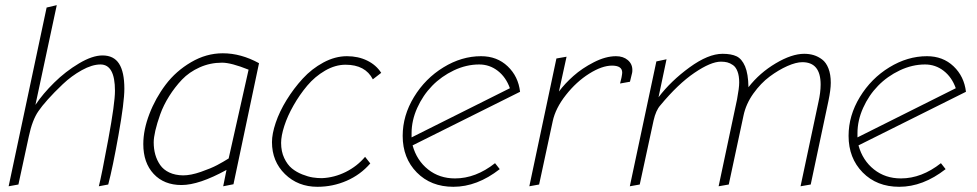

<svg xmlns="http://www.w3.org/2000/svg" viewBox="-20 -718 3754 738"><path d="M198.2 -698.2 159.2 -689 13.2 -2 50.8 -8.8 90.8 -193.8Q104 -256.8 127.9 -291Q140.1 -309.1 163.8 -335.7Q187.5 -362.3 221.2 -394.3Q254.9 -426.3 294.4 -448.2Q334 -470.2 366.2 -470.2Q421.9 -470.2 421.9 -369.1Q421.9 -321.3 396.2 -182.4Q370.6 -43.5 359.9 -2L396 -8.8Q413.1 -73.2 435.5 -199.2Q458 -325.2 458 -377Q458 -441.4 437.7 -473.1Q417.5 -504.9 374 -504.9Q335 -504.9 283.4 -474.1Q231.9 -443.4 188.5 -400.6Q145 -357.9 116.2 -314.9Z M975.6 -475.1Q906.2 -513.2 836.4 -513.2Q772.9 -513.2 714.6 -479Q656.2 -444.8 616.9 -392.8Q577.6 -340.8 554.2 -279.8Q530.8 -218.8 530.8 -164.1Q530.8 -92.3 570.6 -49.6Q610.4 -6.8 677.7 -6.8Q745.1 -6.8 850.6 -64.9L837.9 -2L877.4 -9.8ZM683.6 -43.9Q653.3 -44.4 630.9 -54.9Q608.4 -65.4 595.7 -83.7Q583 -102.1 576.9 -123.8Q570.8 -145.5 570.8 -170.9Q570.8 -188.5 577.1 -216.1Q583.5 -243.7 595.9 -278.6Q608.4 -313.5 630.1 -348.1Q651.9 -382.8 679.4 -411.9Q707 -440.9 747.3 -459Q787.6 -477.1 833.5 -477.1Q868.7 -477.1 935.5 -450.2L858.9 -108.9Q837.9 -95.7 814.5 -83.3Q791 -70.8 752.2 -57.4Q713.4 -43.9 683.6 -43.9Z M1217.3 -33.2Q1200.2 -33.2 1182.4 -35.9Q1164.6 -38.6 1141.8 -47.6Q1119.1 -56.6 1101.8 -70.8Q1084.5 -85 1072.5 -110.4Q1060.5 -135.7 1060.5 -168.9Q1060.5 -195.8 1072.8 -233.9Q1085 -272 1108.2 -312.7Q1131.3 -353.5 1160.9 -388.7Q1190.4 -423.8 1229.5 -446.5Q1268.6 -469.2 1308.1 -469.2Q1384.3 -469.2 1413.1 -413.1L1445.3 -438Q1425.8 -468.3 1391.4 -485.1Q1356.9 -502 1313.5 -502Q1268.1 -502 1223.1 -477.8Q1178.2 -453.6 1143.6 -415.8Q1108.9 -377.9 1081.5 -333.5Q1054.2 -289.1 1039.8 -246.3Q1025.4 -203.6 1025.4 -171.9Q1025.4 -97.7 1075.4 -48.8Q1125.5 0 1200.2 0Q1259.3 0 1312.5 -23.2Q1365.7 -46.4 1403.3 -89.8L1383.3 -115.2Q1353 -79.1 1309.1 -57.1Q1265.1 -35.2 1217.3 -33.2Z M1722.7 0Q1814 0 1900.9 -67.9L1882.8 -90.8Q1808.6 -32.2 1729 -32.2Q1668.9 -32.2 1625.5 -66.7Q1582 -101.1 1565.9 -159.2L1979 -365.2Q1972.2 -424.3 1931.4 -463.1Q1890.6 -502 1829.1 -502Q1754.4 -502 1684.6 -459.2Q1614.7 -416.5 1571.3 -345.2Q1527.8 -273.9 1527.8 -195.8Q1527.8 -110.4 1582 -55.2Q1636.2 0 1722.7 0ZM1821.8 -470.2Q1861.8 -470.2 1893.3 -445.8Q1924.8 -421.4 1939.9 -378.9L1562 -189.9V-206.1Q1562 -254.9 1583.7 -303.2Q1605.5 -351.6 1641.1 -388.2Q1676.8 -424.8 1724.6 -447.5Q1772.5 -470.2 1821.8 -470.2Z M2157.7 -500 2118.7 -493.2 2014.6 -2 2052.2 -8.8 2104.5 -252Q2115.2 -302.2 2155.3 -353Q2195.3 -403.8 2244.6 -434.8Q2293.9 -465.8 2332.5 -465.8Q2371.6 -465.8 2371.6 -439Q2371.6 -436.5 2371.1 -433.1Q2370.6 -429.7 2369.9 -425.5Q2369.1 -421.4 2368.7 -418.9L2363.3 -397L2401.4 -403.8L2409.7 -438Q2410.6 -441.9 2410.6 -449.2Q2410.6 -472.2 2393.1 -487.1Q2375.5 -502 2347.7 -502Q2308.1 -502 2262.7 -478.8Q2217.3 -455.6 2184.1 -426Q2150.9 -396.5 2128.4 -366.2Z M2518.1 -313Q2586.4 -395.5 2649.4 -438.2Q2712.4 -481 2751 -481Q2764.6 -481 2775.4 -478.3Q2786.1 -475.6 2797.4 -467.8Q2808.6 -460 2814.9 -443.1Q2821.3 -426.3 2821.3 -400.9Q2821.3 -379.9 2813 -335.9L2742.2 -2L2781.2 -8.8L2837.9 -273.9Q2847.2 -318.4 2875.7 -358.4Q2904.3 -398.4 2938.5 -423.8Q2972.7 -449.2 3006.3 -464.1Q3040 -479 3064 -479Q3134.3 -479 3134.3 -393.1Q3134.3 -362.8 3126 -326.2L3057.1 -2L3096.2 -8.8L3164.1 -329.1Q3173.3 -373 3173.3 -399.9Q3173.3 -432.1 3164.3 -455.1Q3155.3 -478 3139.9 -489.5Q3124.5 -501 3107.7 -506.1Q3090.8 -511.2 3071.3 -511.2Q3023.4 -511.2 2961.7 -474.6Q2899.9 -438 2856.9 -382.8Q2856 -434.6 2843.8 -463.1Q2831.5 -491.7 2811.3 -501.5Q2791 -511.2 2757.3 -511.2Q2702.1 -511.2 2630.4 -459Q2558.6 -406.7 2511.2 -344.2L2542 -490.2L2502.9 -481.9L2400.9 -2L2439 -8.8L2492.2 -254.9Q2501 -293.9 2518.1 -313Z M3436.5 0Q3527.8 0 3614.7 -67.9L3596.7 -90.8Q3522.5 -32.2 3442.9 -32.2Q3382.8 -32.2 3339.4 -66.7Q3295.9 -101.1 3279.8 -159.2L3692.9 -365.2Q3686 -424.3 3645.3 -463.1Q3604.5 -502 3543 -502Q3468.3 -502 3398.4 -459.2Q3328.6 -416.5 3285.2 -345.2Q3241.7 -273.9 3241.7 -195.8Q3241.7 -110.4 3295.9 -55.2Q3350.1 0 3436.5 0ZM3535.6 -470.2Q3575.7 -470.2 3607.2 -445.8Q3638.7 -421.4 3653.8 -378.9L3275.9 -189.9V-206.1Q3275.9 -254.9 3297.6 -303.2Q3319.3 -351.6 3355 -388.2Q3390.6 -424.8 3438.5 -447.5Q3486.3 -470.2 3535.6 -470.2Z"/></svg>

Font: Comic Neue Angular Light Italic
Style: Regular
Weight: 300
Italic angle: -12°
Designer: Craig Rozynski
Foundry: Craig Rozynski
Version: Version 2.003